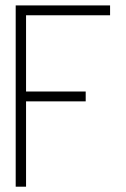

<svg xmlns="http://www.w3.org/2000/svg" viewBox="-20 -704 474 723"><path d="M39.1 -1V-683.6H394.5V-646.5H78.1V-359.4H302.7V-322.3H78.1V-1Z"/></svg>

Font: Post No Bills Jaffna Light
Style: Regular
Weight: 300
Designer: Kosala Senevirathne, Siva Puranthara, Lasantha Premarathna, Tharique Azeez
Foundry: Mooniak
Version: Version 1.220 ; ttfautohint (v1.6)